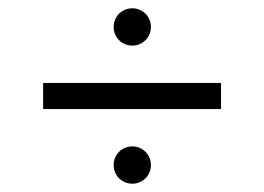

<svg xmlns="http://www.w3.org/2000/svg" viewBox="-20 -527 637 463"><path d="M84 -264H513V-327H84ZM299 -84C324 -84 344 -104 344 -129C344 -154 324 -174 299 -174C274 -174 254 -154 254 -129C254 -104 274 -84 299 -84ZM299 -417C324 -417 344 -437 344 -462C344 -487 324 -507 299 -507C274 -507 254 -487 254 -462C254 -437 274 -417 299 -417Z"/></svg>

Font: Uncut Sans Book
Style: Regular
Weight: 350
Designer: Kasper Nordkvist
Foundry: UNCUT.wtf
Version: Version 1.304;Glyphs 3.2 (3246)